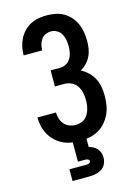

<svg xmlns="http://www.w3.org/2000/svg" viewBox="-141 -816 781 1109"><g transform="rotate(-15 250.0 -261.5)"><path d="M252 8Q226 8 199.5 3.5Q173 -1 149.5 -12.5Q126 -24 106.5 -42.5Q87 -61 74 -84.5Q61 -108 55 -134Q49 -160 49 -187H160Q160 -168 166 -149Q172 -130 184.5 -116Q197 -102 215 -95Q233 -88 252 -88Q267 -88 281 -92Q295 -96 306.5 -105Q318 -114 325.5 -126.5Q333 -139 337.5 -153Q342 -167 344 -181.5Q346 -196 346 -210Q346 -232 341.5 -254.5Q337 -277 325 -295.5Q313 -314 292.5 -324Q272 -334 250 -334H193V-430H250Q269 -430 286 -439.5Q303 -449 313 -465.5Q323 -482 326.5 -501Q330 -520 330 -539Q330 -558 326.5 -576.5Q323 -595 314 -611.5Q305 -628 288 -637.5Q271 -647 253 -647Q236 -647 220 -640Q204 -633 194.5 -619Q185 -605 180.5 -588.5Q176 -572 176 -555Q176 -555 176 -554.5Q176 -554 176 -554H65Q65 -555 65 -555.5Q65 -556 65 -557Q65 -581 70.5 -606Q76 -631 87.5 -653Q99 -675 116.5 -693Q134 -711 156 -722.5Q178 -734 203 -738.5Q228 -743 253 -743Q279 -743 304.5 -738Q330 -733 353 -720Q376 -707 393.5 -687Q411 -667 421.5 -643.5Q432 -620 436.5 -594Q441 -568 441 -542Q441 -518 437.5 -495Q434 -472 424 -451Q414 -430 397.5 -412.5Q381 -395 361 -384Q385 -372 404.5 -353Q424 -334 436 -310.5Q448 -287 452.5 -261Q457 -235 457 -208Q457 -180 452.5 -152Q448 -124 436 -98.5Q424 -73 405 -51.5Q386 -30 361 -16.5Q336 -3 308.5 2.5Q281 8 252 8ZM150 220V150H250Q254 150 258.5 149.5Q263 149 267 147.5Q271 146 274 142.5Q277 139 277 135Q277 131 274 127.5Q271 124 267 122.5Q263 121 258.5 120.5Q254 120 250 120H209V0H291V54Q305 58 317.5 64.5Q330 71 339.5 82Q349 93 353.5 107Q358 121 358 135Q358 155 349.5 173Q341 191 324.5 201.5Q308 212 288.5 216Q269 220 250 220Z"/></g></svg>

Font: Zed Mono
Style: Bold
Weight: 700
Monospace: yes
Designer: Belleve Invis
Foundry: Belleve Invis
Version: Version 1.0.0; ttfautohint (v1.8.4)